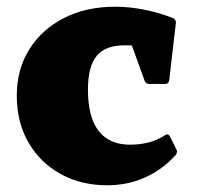

<svg xmlns="http://www.w3.org/2000/svg" viewBox="-20 -536 586 572"><path d="M300 16Q221 16 160 -18Q99 -52 64.5 -112Q30 -172 30 -251Q30 -329 67 -388.5Q104 -448 170 -482Q236 -516 323 -516Q364 -516 408 -507.5Q452 -499 496 -482Q505 -476 504 -468L484 -296Q482 -286 473 -286H424Q415 -286 411 -295L364 -425L422 -396Q408 -398 389.5 -399.5Q371 -401 351 -401Q294 -401 268 -369.5Q242 -338 242 -269Q242 -215 256 -178.5Q270 -142 298 -123.5Q326 -105 367 -105Q397 -105 422.5 -111.5Q448 -118 473 -134Q481 -139 486 -130L505 -92Q510 -84 504 -75Q465 -31 412.5 -7.5Q360 16 300 16Z"/></svg>

Font: Hahmlet Black
Style: Regular
Weight: 900
Version: Version 1.002